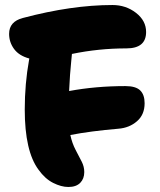

<svg xmlns="http://www.w3.org/2000/svg" viewBox="-20 -705 634 761"><path d="M251 36.1Q222.7 36.1 190.4 19.8Q158.2 3.4 132.8 -32.2Q78.1 -105.5 78.1 -271Q78.1 -373 95.2 -467.8Q95.2 -468.3 95.7 -470.2Q96.2 -472.2 96.2 -473.1Q55.7 -483.9 35.9 -510.7Q16.1 -537.6 16.1 -570.8Q16.1 -619.6 70.8 -633.8Q264.2 -685.1 425.8 -685.1Q479 -685.1 519 -654.1Q559.1 -623 559.1 -578.1Q559.1 -513.2 481 -513.2Q371.1 -513.2 265.1 -491.2Q264.6 -483.9 262.2 -460.9Q259.8 -438 257.6 -408.4Q255.4 -378.9 253.9 -344.2Q359.4 -363.8 477.1 -363.8Q518.1 -363.8 535.6 -346.7Q553.2 -329.6 553.2 -295.9Q553.2 -250.5 522.9 -224.4Q492.7 -198.2 449.2 -194.8Q339.4 -185.5 258.8 -169.9Q265.6 -137.7 279.8 -110.6Q293.9 -83.5 304 -64Q314 -44.4 314 -22.9Q314 3.4 297.9 19.8Q281.7 36.1 251 36.1Z"/></svg>

Font: Shantell Sans Bouncy
Style: Regular
Weight: 800
Designer: Stephen Nixon, Anya Danilova, Shantell Martin
Foundry: Arrow Type
Version: Version 1.006;[9816181b4]